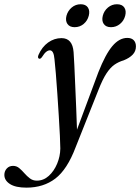

<svg xmlns="http://www.w3.org/2000/svg" viewBox="-142 -636 660 904"><path d="M321 -295.5Q354.5 -380.5 387 -419Q419.5 -457.5 457.5 -457.5Q477 -457.5 487.5 -446.8Q498 -436 498 -417.5Q498 -395 483 -379Q468 -363 440.5 -352Q416.5 -345 397 -331.5Q377.5 -318 359.2 -290.2Q341 -262.5 321.5 -212.5L214 57.5Q174.5 162 118.5 204.8Q62.5 247.5 -17.5 247.5Q-68.5 247.5 -95 230.5Q-121.5 213.5 -121.5 187.5Q-121.5 170 -110.2 157.5Q-99 145 -80.5 145Q-64 145 -51.5 155.5Q-39 166 -27 179.8Q-15 193.5 -1.2 204Q12.5 214.5 31.5 214.5Q63 214.5 87.8 192Q112.5 169.5 127 134.8Q141.5 100 142 63.5Q142 44.5 140 3.2Q138 -38 134.8 -89.8Q131.5 -141.5 128 -194.5Q124.5 -247.5 120.8 -291Q117 -334.5 114.5 -357.5Q111 -399 93 -399Q84.5 -399 75.8 -392.2Q67 -385.5 56 -368Q49.5 -358 42.5 -359.5Q33.5 -362.5 39 -377Q55.5 -415 84.5 -435.8Q113.5 -456.5 147.5 -456.5Q199.5 -456.5 204.5 -390.5Q206 -371 208 -329.2Q210 -287.5 212.2 -234.2Q214.5 -181 216.8 -126.2Q219 -71.5 220.5 -25.5ZM209.5 -508Q186 -508 175.5 -523.2Q165 -538.5 171 -562Q177.5 -585.5 195.8 -600.8Q214 -616 238 -616Q261.5 -616 271.8 -600.8Q282 -585.5 276 -562Q270 -538.5 251.8 -523.2Q233.5 -508 209.5 -508ZM380.5 -508Q357 -508 346.5 -523.2Q336 -538.5 342 -562Q348 -585.5 366.5 -600.8Q385 -616 408.5 -616Q433 -616 443.2 -600.8Q453.5 -585.5 447.5 -562Q441.5 -538.5 423 -523.2Q404.5 -508 380.5 -508Z"/></svg>

Font: Fraunces 72pt
Style: Italic
Weight: 400
Italic angle: -16°
Version: Version 1.000;[b76b70a41]